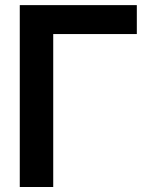

<svg xmlns="http://www.w3.org/2000/svg" viewBox="-20 -748 595 768"><path d="M527.3 -727.5V-611.8H192.9V0H59.1V-727.5Z"/></svg>

Font: Inter Display Semi Bold
Style: Regular
Weight: 600
Designer: Rasmus Andersson
Foundry: rsms
Version: Version 4.000;git-37864ae